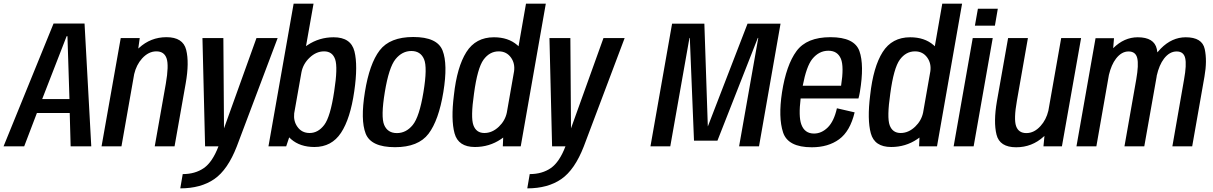

<svg xmlns="http://www.w3.org/2000/svg" viewBox="-48 -805 6672 1056"><path d="M-28.5 0 246.5 -675.5H417L454 0H340.5L335.5 -183.5H155L85 0ZM184 -260H334L323 -606H318.5Z M510.5 0 616 -595.5H720.5L712.5 -538Q714.5 -539.5 716 -541Q780.5 -600.5 867.5 -600.5Q958.5 -600.5 976 -530.8Q993.5 -461 973.5 -347.5L912 0H803L864 -344.5Q881.5 -445.5 868.2 -484Q855 -522.5 812 -522.5Q769 -522.5 733.5 -483.5Q702 -448.5 690 -397.5L620 0Z M1080 0 1065.5 -595.5H1180.5L1184 -99L1362.5 -595.5H1479L1254.5 0Q1204.5 129 1130.5 180Q1056.5 231 943.5 231L957 152.5Q1025 152.5 1073 119.5Q1120.5 86.5 1153.5 0Z M1428.5 0 1567 -785H1676.5L1635 -551Q1639.5 -554 1643.5 -557Q1708 -600 1787 -600Q1882 -600 1901.5 -522.5Q1921 -445 1900.5 -303.5Q1879 -152.5 1827.5 -74.5Q1776 3.5 1681.5 3.5Q1602.5 3.5 1553 -39.5Q1547 -44.5 1542.5 -49.5L1526 0ZM1610 -407.5 1570 -181.5Q1565.5 -139 1587.5 -108Q1611.5 -73.5 1655 -73.5Q1701.5 -73.5 1735.2 -117.8Q1769 -162 1790 -302.5Q1810.5 -434 1795.5 -478.2Q1780.5 -522.5 1734.5 -522.5Q1691 -522.5 1654.5 -487.5Q1619 -454 1610 -407.5Z M2124.5 4.5Q1992.5 4.5 1963.2 -70.2Q1934 -145 1959 -299Q1984 -454.5 2040.2 -528Q2096.5 -601.5 2225 -601.5Q2357 -601.5 2386.2 -527Q2415.5 -452.5 2390.5 -299Q2365 -143.5 2309 -69.5Q2253 4.5 2124.5 4.5ZM2135 -73Q2185.5 -73 2222 -117.5Q2258.5 -162 2281 -298.5Q2303.5 -434.5 2284.2 -479.5Q2265 -524.5 2214.5 -524.5Q2164 -524.5 2127.5 -479.8Q2091 -435 2068.5 -298.5Q2046 -162.5 2065 -117.8Q2084 -73 2135 -73Z M2717.5 0 2719.5 -48.5Q2713.5 -44 2707 -39.5Q2643 3.5 2564 3.5Q2472.5 3.5 2452 -71.8Q2431.5 -147 2448.5 -282Q2465.5 -437 2517 -518.5Q2568.5 -600 2668.5 -600Q2747.5 -600 2797 -557Q2800.5 -554 2804 -550.5L2845 -785H2954L2816 0ZM2739.5 -185.5 2779.5 -413.5Q2785 -456 2763 -487.5Q2738.5 -522.5 2695 -522.5Q2645 -522.5 2611.5 -476.8Q2578 -431 2559 -290Q2540 -159 2555.8 -116.2Q2571.5 -73.5 2616 -73.5Q2659.5 -73.5 2696 -108.5Q2730 -141 2739.5 -185.5Z M2988.5 0 2974 -595.5H3089L3092.5 -99L3271 -595.5H3387.5L3163 0Q3113 129 3039 180Q2965 231 2852 231L2865.5 152.5Q2933.5 152.5 2981.5 119.5Q3029 86.5 3062 0Z M3529.5 0 3648.5 -675H3826L3845 -110.5H3845.5L4063.5 -675H4245L4126.5 0H4017L4122.5 -596.5H4120L3898 -31.5H3769L3746 -596.5H3744L3638.5 0Z M4417 5Q4285.5 5 4258.8 -77Q4232 -159 4253 -297Q4276.5 -447.5 4332.8 -524Q4389 -600.5 4519.5 -600.5Q4651.5 -600.5 4678.8 -524Q4706 -447.5 4681.5 -300Q4678 -279 4673.5 -263.5H4355.5Q4343.5 -165 4359 -121.5Q4377 -70.5 4429 -70.5Q4470.5 -70.5 4504.8 -104.2Q4539 -138 4555 -209.5L4652.5 -187Q4627.5 -83 4567.2 -39Q4507 5 4417 5ZM4367 -333.5H4578Q4594.5 -439 4577 -481.5Q4558.5 -526 4508 -526Q4456.5 -526 4419.5 -480.5Q4387.5 -440.5 4367 -333.5Z M5007 0 5009 -48.5Q5003 -44 4996.5 -39.5Q4932.5 3.5 4853.5 3.5Q4762 3.5 4741.5 -71.8Q4721 -147 4738 -282Q4755 -437 4806.5 -518.5Q4858 -600 4958 -600Q5037 -600 5086.5 -557Q5090 -554 5093.5 -550.5L5134.5 -785H5243.5L5105.5 0ZM5029 -185.5 5069 -413.5Q5074.5 -456 5052.5 -487.5Q5028 -522.5 4984.5 -522.5Q4934.5 -522.5 4901 -476.8Q4867.5 -431 4848.5 -290Q4829.5 -159 4845.2 -116.2Q4861 -73.5 4905.5 -73.5Q4949 -73.5 4985.5 -108.5Q5019.5 -141 5029 -185.5Z M5197 0 5302 -595.5H5412L5307 0ZM5330.5 -757H5440L5424 -664H5314Z M5691 0 5696.5 -57.5Q5694.5 -56 5692.5 -54Q5628 5 5541 5Q5450 5 5432.8 -64.8Q5415.5 -134.5 5435 -248L5496.5 -595.5H5605.5L5545 -251Q5527 -150 5540.5 -111.5Q5554 -73 5597 -73Q5640 -73 5675 -112Q5706 -146 5718 -196L5788.5 -595.5H5898L5792.5 0Z M5872.5 0 5977.5 -595H6079L6074.5 -540Q6135 -600 6209.5 -600Q6300 -600 6314.5 -535.5Q6316 -526.5 6317.5 -517Q6326 -527.5 6336 -537.5Q6397.5 -600 6473.5 -600Q6564 -600 6578 -535.2Q6592 -470.5 6576.5 -383.5L6509 0H6400L6464.5 -369Q6479 -449 6470.5 -485.5Q6462 -522 6423.5 -522Q6384.5 -522 6354 -482.5Q6327.5 -448 6314 -388.5Q6313.5 -386 6313.5 -383.5L6245.5 0H6136.5L6201.5 -369Q6215.5 -449 6206.8 -485.5Q6198 -522 6159 -522Q6120.5 -522 6090 -482.5Q6064.5 -449.5 6051 -393L5982 0Z"/></svg>

Font: Anybody Medium
Style: Italic
Weight: 500
Italic angle: -10°
Designer: Tyler Finck
Foundry: Etcetera Type Company
Version: Version 1.010; ttfautohint (v1.8.3) -l 8 -r 50 -G 200 -x 14 